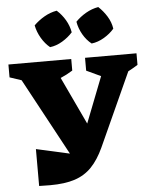

<svg xmlns="http://www.w3.org/2000/svg" viewBox="-75 -971 808 1026"><g transform="rotate(-5 329.5 -458.0)"><path d="M93 4V-194L272 -154L49 -567L-14 -588V-657H323V-595Q293 -576 258 -561L378 -306L474 -552L397 -588V-657H673V-595Q646 -578 621 -565L442 -171Q413 -108 375.5 -69Q338 -30 284.5 -12.5Q231 5 152 5Q138 5 123 4.5Q108 4 93 4ZM268 -921Q295 -897 313.5 -865.5Q332 -834 338 -799Q315 -773 282.5 -753.5Q250 -734 216 -730Q190 -751 170.5 -784Q151 -817 144 -853Q169 -878 201 -896.5Q233 -915 268 -921ZM491 -921Q517 -897 536.5 -865.5Q556 -834 561 -799Q539 -773 506 -753.5Q473 -734 439 -730Q412 -751 393 -784Q374 -817 368 -853Q392 -878 424 -896.5Q456 -915 491 -921Z"/></g></svg>

Font: Piazzolla ExtraBold
Style: Regular
Weight: 800
Designer: Juan Pablo del Peral
Foundry: Huerta Tipografica
Version: Version 1.330